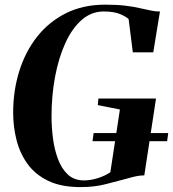

<svg xmlns="http://www.w3.org/2000/svg" viewBox="-20 -772 724 803"><path d="M317 10.5Q235 10.5 180.5 -16.2Q126 -43 94.2 -87.8Q62.5 -132.5 48.8 -187.8Q35 -243 35 -300.5Q35 -392.5 60.5 -474.2Q86 -556 135.2 -618.5Q184.5 -681 256 -716.8Q327.5 -752.5 419.5 -752.5Q470 -752.5 504.5 -748.2Q539 -744 563.5 -738.2Q588 -732.5 608.5 -728.5Q618 -726.5 627.5 -725.2Q637 -724 649 -724L621 -553H535.5L518 -692Q508 -702 482.5 -713Q457 -724 413.5 -724Q362 -724 321.5 -688.5Q281 -653 253 -591.2Q225 -529.5 210.2 -450.5Q195.5 -371.5 195.5 -285Q195.5 -242.5 201.2 -195.8Q207 -149 221.8 -108.5Q236.5 -68 263 -42.8Q289.5 -17.5 331.5 -17.5Q359.5 -17.5 389.8 -27.2Q420 -37 441.5 -51.5L481.5 -314L389 -332.5L391.5 -360H632.5L583.5 -38.5Q566.5 -38.5 548.8 -34.8Q531 -31 509 -24.5Q471.5 -15 423.8 -2.2Q376 10.5 317 10.5ZM367 -181.5 371.5 -215.5H683.5L679 -181.5Z"/></svg>

Font: Merriweather 144pt
Style: Bold Italic
Weight: 700
Italic angle: -7.8°
Version: Version 2.101